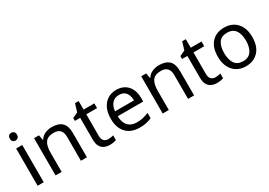

<svg xmlns="http://www.w3.org/2000/svg" viewBox="13 -1612 3360 2394"><g transform="rotate(-30 1692.5 -414.5)"><path d="M130 -788Q150 -788 165.5 -774.5Q181 -761 181 -732Q181 -704 165.5 -690Q150 -676 130 -676Q108 -676 93 -690Q78 -704 78 -732Q78 -761 93 -774.5Q108 -788 130 -788ZM173 -587V-51H85V-587Z M601 -597Q697 -597 746 -550.5Q795 -504 795 -400V-51H708V-394Q708 -523 588 -523Q499 -523 465 -473Q431 -423 431 -329V-51H343V-587H414L427 -514H432Q458 -556 504 -576.5Q550 -597 601 -597Z M1140 -113Q1160 -113 1181 -116.5Q1202 -120 1215 -124V-57Q1201 -50 1175 -45.5Q1149 -41 1125 -41Q1083 -41 1047.5 -55.5Q1012 -70 990 -106Q968 -142 968 -207V-519H892V-561L969 -596L1004 -710H1056V-587H1211V-519H1056V-209Q1056 -160 1079.5 -136.5Q1103 -113 1140 -113Z M1529 -597Q1598 -597 1647.5 -567Q1697 -537 1723.5 -482.5Q1750 -428 1750 -355V-302H1383Q1385 -211 1429.5 -163.5Q1474 -116 1554 -116Q1605 -116 1644.5 -125.5Q1684 -135 1726 -153V-76Q1685 -58 1645 -49.5Q1605 -41 1550 -41Q1474 -41 1415.5 -72Q1357 -103 1324.5 -164.5Q1292 -226 1292 -315Q1292 -403 1321.5 -466Q1351 -529 1404.5 -563Q1458 -597 1529 -597ZM1528 -525Q1465 -525 1428.5 -484.5Q1392 -444 1385 -372H1658Q1657 -440 1626 -482.5Q1595 -525 1528 -525Z M2144 -597Q2240 -597 2289 -550.5Q2338 -504 2338 -400V-51H2251V-394Q2251 -523 2131 -523Q2042 -523 2008 -473Q1974 -423 1974 -329V-51H1886V-587H1957L1970 -514H1975Q2001 -556 2047 -576.5Q2093 -597 2144 -597Z M2683 -113Q2703 -113 2724 -116.5Q2745 -120 2758 -124V-57Q2744 -50 2718 -45.5Q2692 -41 2668 -41Q2626 -41 2590.5 -55.5Q2555 -70 2533 -106Q2511 -142 2511 -207V-519H2435V-561L2512 -596L2547 -710H2599V-587H2754V-519H2599V-209Q2599 -160 2622.5 -136.5Q2646 -113 2683 -113Z M3331 -320Q3331 -187 3263.5 -114Q3196 -41 3081 -41Q3010 -41 2954.5 -73.5Q2899 -106 2867 -168.5Q2835 -231 2835 -320Q2835 -453 2902 -525Q2969 -597 3084 -597Q3157 -597 3212.5 -564.5Q3268 -532 3299.5 -470.5Q3331 -409 3331 -320ZM2926 -320Q2926 -225 2963.5 -169.5Q3001 -114 3083 -114Q3164 -114 3202 -169.5Q3240 -225 3240 -320Q3240 -415 3202 -469Q3164 -523 3082 -523Q3000 -523 2963 -469Q2926 -415 2926 -320Z"/></g></svg>

Font: Noto Sans Tamil UI
Style: Regular
Weight: 400
Designer: Jelle Bosma - Monotype Design Team
Foundry: Monotype Imaging Inc.
Version: Version 2.004; ttfautohint (v1.8.4.7-5d5b)